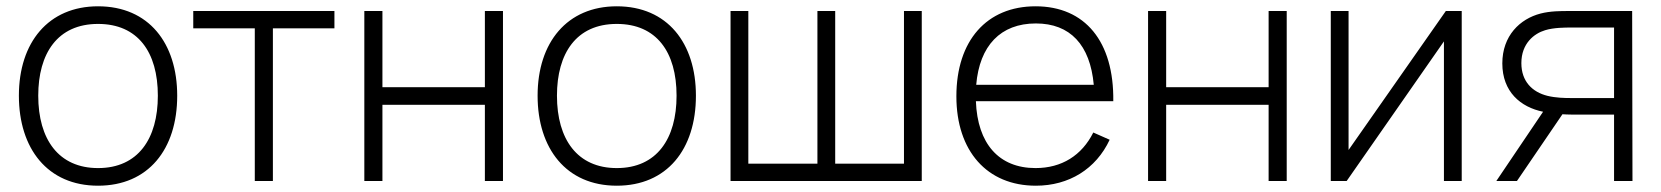

<svg xmlns="http://www.w3.org/2000/svg" viewBox="-20 -575 5276 610"><path d="M291.5 15C451 15 543 -100.5 543 -271C543 -438 452.5 -555 291.5 -555C134 -555 40 -440.5 40 -271C40 -103 131 15 291.5 15ZM291.5 -41C166.5 -41 101.5 -132 101.5 -271C101.5 -405 162.5 -499 291.5 -499C418 -499 481.5 -409.5 481.5 -271C481.5 -134.5 419 -41 291.5 -41Z M847 0V-485H1042.5V-540H594V-485H789.5V0Z M1195 0V-242H1520.5V0H1578V-540H1520.5V-298H1195V-540H1137.5V0Z M1939.5 15C2099 15 2191 -100.5 2191 -271C2191 -438 2100.5 -555 1939.5 -555C1782 -555 1688 -440.5 1688 -271C1688 -103 1779 15 1939.5 15ZM1939.5 -41C1814.5 -41 1749.5 -132 1749.5 -271C1749.5 -405 1810.5 -499 1939.5 -499C2066 -499 2129.5 -409.5 2129.5 -271C2129.5 -134.5 2067 -41 1939.5 -41Z M2908.5 0V-540H2852V-55H2633.5V-540H2577V-55H2357.5V-540H2301V0Z M3517 -253.5C3519.5 -443 3427.5 -555 3270 -555C3115 -555 3018.5 -446 3018.5 -269C3018.5 -95 3116 15 3271 15C3376 15 3462 -38 3505.5 -131L3453.5 -154C3417 -81 3353 -41 3270 -41C3153.5 -41 3085.5 -118.5 3080.5 -253.5ZM3271 -500.5C3380 -500.5 3443.5 -432.5 3455 -305.5H3081.5C3092 -430 3159 -500.5 3271 -500.5Z M3685 0V-242H4010.5V0H4068V-540H4010.5V-298H3685V-540H3627.5V0Z M4573.5 -540 4264.5 -98.5V-540H4208V0H4258.5L4567.5 -443.5V0H4624V-540Z M5165.5 -540H4963.5C4939 -540 4905.5 -540 4874.5 -532C4809 -515 4753 -461.5 4753 -373.5C4753 -283.5 4811 -234.5 4882.5 -220L4734 0H4799.5L4944 -212C4953 -211.5 4962 -211 4971.5 -211H5108V0H5166.5ZM4971 -263.5C4951.5 -263.5 4923 -264 4896.5 -270.5C4848 -282.5 4813.5 -316.5 4813.5 -374.5C4813.5 -437 4854 -468.5 4889 -479C4916.5 -487.5 4953 -487.5 4971 -487.5H5108V-263.5Z"/></svg>

Font: Hauora Light
Style: Regular
Weight: 300
Designer: Wayne Shih
Foundry: WCYS
Version: Version 1.001;hotconv 1.0.109;makeotfexe 2.5.65596